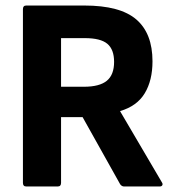

<svg xmlns="http://www.w3.org/2000/svg" viewBox="-20 -675 631 695"><path d="M75 0Q63 0 63 -13V-642Q63 -655 75 -655H285Q415 -655 473.5 -604.5Q532 -554 532 -453Q532 -384 504 -337.5Q476 -291 415 -273V-272L566 -15Q570 -9 567.5 -4.5Q565 0 558 0H429Q421 0 415 -8L279 -251H201V-13Q201 0 189 0ZM201 -361H284Q340 -361 366.5 -382.5Q393 -404 393 -451Q393 -496 368.5 -516.5Q344 -537 287 -537H201Z"/></svg>

Font: Sofia Sans Semi Condensed ExtraBold
Style: Regular
Weight: 800
Designer: Botio Nikoltchev, Ani Petrova
Foundry: lettersoup
Version: Version 4.100